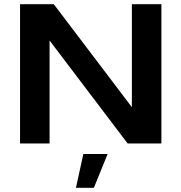

<svg xmlns="http://www.w3.org/2000/svg" viewBox="-20 -680 860 910"><path d="M340 210 375 50H490L425 210ZM75 0V-660H235L605 -172V-660H745V0H585L215 -488V0Z"/></svg>

Font: Xolonium
Style: Regular
Weight: 400
Designer: Severin Meyer
Version: Version 4.2